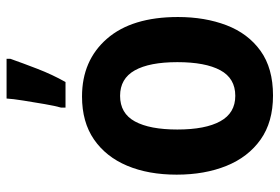

<svg xmlns="http://www.w3.org/2000/svg" viewBox="-150 -670 831 570"><g transform="rotate(-90 265.0 -385.5)"><path d="M266 10Q187 10 135 -27Q83 -64 57 -128.5Q31 -193 31 -276Q31 -360 57.5 -423Q84 -486 135.5 -521.5Q187 -557 263 -557Q370 -557 434.5 -483Q499 -409 499 -272Q499 -192 474.5 -128Q450 -64 398.5 -27Q347 10 266 10ZM265 -102Q317 -102 341 -146.5Q365 -191 365 -274Q365 -357 340.5 -400.5Q316 -444 265 -444Q213 -444 189 -400Q165 -356 165 -274Q165 -191 189.5 -146.5Q214 -102 265 -102ZM230 -619Q235 -636 240.5 -668Q246 -700 251 -731.5Q256 -763 257 -781H375V-770Q362 -733 345 -689Q328 -645 306 -606H230Z"/></g></svg>

Font: Noto Sans Mono Condensed
Style: Bold
Weight: 700
Width: 3
Designer: Monotype Design Team
Foundry: Monotype Imaging Inc.
Version: Version 2.014